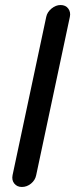

<svg xmlns="http://www.w3.org/2000/svg" viewBox="-20 -745 299 764"><path d="M164 -678Q168 -697 185 -711Q202 -725 221 -725Q241 -725 251.5 -711Q262 -697 258 -678L124 -48Q120 -28 103.5 -14.5Q87 -1 67 -1Q48 -1 37 -14.5Q26 -28 30 -48Z"/></svg>

Font: VDS
Style: Italic
Weight: 400
Designer: artmaker
Foundry: artmaker
Version: Version 1.000 2009 initial release